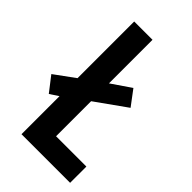

<svg xmlns="http://www.w3.org/2000/svg" viewBox="-234 -787 860 860"><g transform="rotate(45 196.0 -357.0)"><path d="M81 0H389V-103H197V-325L343 -429L289 -501L197 -438V-714H81V-355L-15 -285L40 -214L81 -241Z"/></g></svg>

Font: Noto Sans Georgian ExtraCondensed SemiBold
Style: Regular
Weight: 600
Width: 2
Designer: Monotype Design Team, Akaki Razmadze
Foundry: Google LLC
Version: Version 2.005